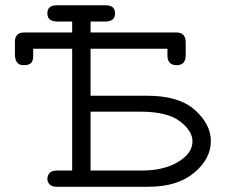

<svg xmlns="http://www.w3.org/2000/svg" viewBox="-20 -714 886 734"><path d="M37.1 -506.8V-556.2Q38.1 -590.3 73.2 -589.8H255.9V-631.8H199.2Q161.1 -631.8 161.1 -662.8Q161.1 -693.8 196.8 -693.8H383.8Q419.9 -693.8 419.9 -662.8Q419.9 -631.8 382.8 -631.8H326.2V-589.8H654.8Q689.9 -589.8 689.9 -551.8V-502.9Q689.9 -464.8 655.8 -464.8Q619.6 -464.8 620.1 -502.9V-527.8H326.2V-348.1H542Q664.1 -348.1 725.1 -293.5Q786.1 -238.8 786.1 -174.8Q786.1 -106.9 722.2 -53.5Q658.2 0 546.9 0H195.8Q178.7 0 169.9 -9Q161.1 -18.1 161.1 -29.8Q161.1 -41 168 -51Q174.8 -61 194.8 -62H255.9V-527.8H106.9V-502.9Q106.9 -495.1 106.4 -491Q106 -486.8 103 -479.5Q100.1 -472.2 92 -468.5Q84 -464.8 70.8 -464.8H69.8Q37.1 -464.8 37.1 -506.8ZM326.2 -62H522Q606 -62 660.9 -95Q715.8 -127.9 715.8 -173.8Q715.8 -213.9 667.5 -250.5Q619.1 -287.1 517.1 -287.1H326.2Z"/></svg>

Font: CMU Typewriter Text Variable Width
Style: Medium
Weight: 500
Version: Version 0.7.0